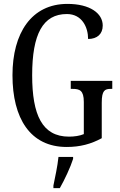

<svg xmlns="http://www.w3.org/2000/svg" viewBox="-20 -744 616 985"><path d="M322 10C391 10 447 -5 502 -35V-217C502 -281 518 -288 549 -288H556V-329H343V-288H352C388 -288 410 -281 410 -221V-56C389 -47 361 -43 334 -43C196 -43 145 -155 145 -358C145 -569 200 -672 323 -672C401 -672 432 -604 432 -544C479 -544 507 -570 507 -613C507 -676 441 -724 326 -724C141 -724 44 -574 44 -358C44 -137 135 10 322 10ZM254 208V221H287C311 179 342 113 355 71V61H280C275 110 263 163 254 208Z"/></svg>

Font: Noto Serif Tamil ExtraCondensed
Style: Italic
Weight: 400
Width: 2
Italic angle: -12°
Designer: Indian Type Foundry, Tom Grace, and the Monotype Design Team
Foundry: Monotype Imaging Inc.
Version: Version 2.003